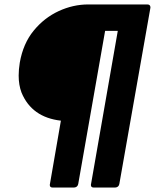

<svg xmlns="http://www.w3.org/2000/svg" viewBox="-20 -754 701 864"><path d="M498 90H402Q389 90 389 78Q389 75 510 -615H453L332 74Q329 89 313 90H217Q204 90 204 78Q204 75 254 -211Q123 -226 77 -337Q64 -371 64 -414Q64 -441 69 -472Q84 -558 131.5 -616Q179 -674 244 -704Q309 -734 377 -734H643Q657 -734 657 -720L517 74Q514 89 498 90Z"/></svg>

Font: YamahaIndonesia935. App XBold
Style: Italic
Weight: 800
Italic angle: -10°
Designer: Dalton Maag Ltd
Foundry: Dalton Maag Ltd
Version: Version 1.002; January 01, 2024; Regular/Italic